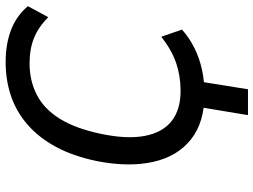

<svg xmlns="http://www.w3.org/2000/svg" viewBox="-132 -622 921 698"><g transform="rotate(-90 329.0 -273.5)"><path d="M259 167 293 -39H386L353 167ZM336 9Q233 9 171 -40Q109 -89 89 -177.5Q69 -266 92 -383Q110 -469 143.5 -531Q177 -593 224 -634Q271 -675 328.5 -694.5Q386 -714 452 -714Q518 -714 569.5 -694Q621 -674 655 -633L615 -559Q579 -595 539 -611Q499 -627 447 -627Q384 -627 332.5 -600.5Q281 -574 245.5 -516.5Q210 -459 191 -368Q171 -273 183.5 -208Q196 -143 237.5 -110.5Q279 -78 347 -78Q401 -78 448 -94Q495 -110 544 -148L570 -73Q540 -46 502.5 -27.5Q465 -9 423 0Q381 9 336 9Z"/></g></svg>

Font: Nunito Sans 7pt SemiCondensed Medium
Style: Italic
Weight: 500
Width: 4
Italic angle: -9°
Designer: Vernon Adams
Foundry: Vernon Adams
Version: Version 3.101;gftools[0.9.27]